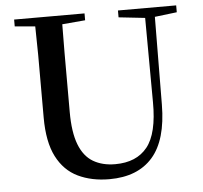

<svg xmlns="http://www.w3.org/2000/svg" viewBox="-53 -790 915 864"><g transform="rotate(-5 404.5 -358.5)"><path d="M407 18Q327 18 265.5 -11.5Q204 -41 170 -107.5Q136 -174 136 -284V-397Q136 -481 136 -566Q135 -631 134 -696L42 -704V-735H360V-704L256 -695Q256 -631 255 -567Q255 -483 255 -397V-299Q255 -207 276.5 -151.5Q298 -96 339.5 -71.5Q381 -47 439 -47Q535 -47 584 -108Q633 -169 632 -310L630 -691L511 -704V-735H774V-704L674 -692L671 -296Q670 -136 602.5 -59Q535 18 407 18Z"/></g></svg>

Font: Early Summer Mincho SemiBold
Style: Regular
Weight: 600
Designer: GuiWonder
Version: Version 1.002